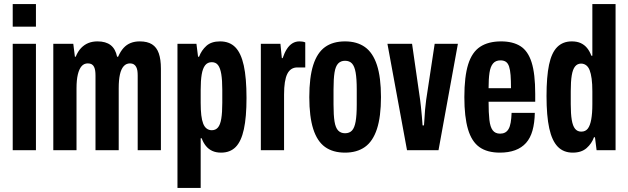

<svg xmlns="http://www.w3.org/2000/svg" viewBox="-20 -744 3112 951"><path d="M43 -612V-724H158V-612ZM43 0V-527H158V0Z M244 0V-527H343L351 -463H355Q366 -490 382 -506.5Q398 -523 418 -531Q438 -539 463 -539Q504 -539 528 -520.5Q552 -502 560 -463H565Q577 -490 592 -506.5Q607 -523 627 -531Q647 -539 672 -539Q710 -539 733 -524.5Q756 -510 766.5 -480Q777 -450 777 -404V0H662V-370Q662 -383 660.5 -393.5Q659 -404 654.5 -412.5Q650 -421 642.5 -425.5Q635 -430 624 -430Q605 -430 592.5 -416Q580 -402 574 -375Q568 -348 568 -307V0H453V-370Q453 -383 451.5 -393.5Q450 -404 446 -412.5Q442 -421 434.5 -425.5Q427 -430 415 -430Q396 -430 384 -416Q372 -402 365.5 -375Q359 -348 359 -307V0Z M859 187V-527H953L961 -463H966Q978 -495 1002.5 -517Q1027 -539 1070 -539Q1117 -539 1145.5 -510Q1174 -481 1187.5 -419.5Q1201 -358 1201 -259Q1201 -164 1188 -104Q1175 -44 1147.5 -16Q1120 12 1075 12Q1050 12 1031.5 3.5Q1013 -5 1000 -21Q987 -37 979 -59H974V187ZM1029 -99Q1048 -99 1059.5 -112.5Q1071 -126 1076 -156Q1081 -186 1081 -235V-299Q1081 -347 1076 -377Q1071 -407 1060 -421.5Q1049 -436 1029 -436Q1008 -436 996 -420.5Q984 -405 979 -375Q974 -345 974 -299V-235Q974 -199 977 -173.5Q980 -148 986.5 -131.5Q993 -115 1004 -107Q1015 -99 1029 -99Z M1272 0V-527H1369L1376 -456H1380Q1389 -483 1401 -501.5Q1413 -520 1428.5 -529.5Q1444 -539 1463 -539Q1470 -539 1477.5 -538Q1485 -537 1492 -534V-410H1453Q1436 -410 1423.5 -402Q1411 -394 1403 -378Q1395 -362 1391 -336.5Q1387 -311 1387 -276V0Z M1689 12Q1629 12 1590 -16Q1551 -44 1531.5 -105Q1512 -166 1512 -263Q1512 -361 1531.5 -422Q1551 -483 1590 -511Q1629 -539 1689 -539Q1748 -539 1787.5 -511Q1827 -483 1847 -422Q1867 -361 1867 -263Q1867 -166 1847 -105Q1827 -44 1787.5 -16Q1748 12 1689 12ZM1689 -84Q1711 -84 1723.5 -97.5Q1736 -111 1741.5 -142Q1747 -173 1747 -226V-301Q1747 -354 1741.5 -385Q1736 -416 1723.5 -429.5Q1711 -443 1689 -443Q1668 -443 1655 -429.5Q1642 -416 1637 -385Q1632 -354 1632 -301V-226Q1632 -173 1637 -142Q1642 -111 1655 -97.5Q1668 -84 1689 -84Z M1996 0 1899 -527H2021L2061 -249Q2063 -237 2065 -215Q2067 -193 2069.5 -168.5Q2072 -144 2073 -123H2080Q2081 -128 2082 -150.5Q2083 -173 2085.5 -201.5Q2088 -230 2091 -250L2133 -527H2248L2152 0Z M2456 12Q2393 12 2354.5 -15.5Q2316 -43 2298 -104Q2280 -165 2280 -263Q2280 -365 2299 -425.5Q2318 -486 2358.5 -512.5Q2399 -539 2462 -539Q2520 -539 2557.5 -515.5Q2595 -492 2613 -435.5Q2631 -379 2631 -279V-240H2400Q2400 -185 2404 -150Q2408 -115 2420.5 -98.5Q2433 -82 2457 -82Q2471 -82 2481.5 -87.5Q2492 -93 2499 -105Q2506 -117 2509.5 -137Q2513 -157 2514 -185H2629Q2628 -135 2617.5 -97.5Q2607 -60 2585.5 -36Q2564 -12 2531.5 0Q2499 12 2456 12ZM2400 -307H2511Q2511 -345 2509 -371.5Q2507 -398 2501.5 -414.5Q2496 -431 2485.5 -438Q2475 -445 2459 -445Q2435 -445 2422 -429.5Q2409 -414 2404.5 -383.5Q2400 -353 2400 -307Z M2817 12Q2771 12 2742.5 -17.5Q2714 -47 2700.5 -108.5Q2687 -170 2687 -268Q2687 -364 2699.5 -423.5Q2712 -483 2740 -511Q2768 -539 2812 -539Q2838 -539 2856.5 -530.5Q2875 -522 2888 -506Q2901 -490 2909 -468H2914V-724H3029V0H2935L2927 -64H2922Q2911 -33 2885.5 -10.5Q2860 12 2817 12ZM2859 -92Q2880 -92 2891.5 -107Q2903 -122 2908.5 -152.5Q2914 -183 2914 -228V-292Q2914 -328 2910.5 -354Q2907 -380 2900.5 -396.5Q2894 -413 2883 -421Q2872 -429 2858 -429Q2840 -429 2828.5 -415Q2817 -401 2812 -371Q2807 -341 2807 -292V-228Q2807 -180 2812 -150Q2817 -120 2828.5 -106Q2840 -92 2859 -92Z"/></svg>

Font: Archivo ExtraCondensed
Style: Bold
Weight: 700
Width: 2
Designer: Hector Gatti
Foundry: Omnibus-Type
Version: Version 2.001